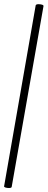

<svg xmlns="http://www.w3.org/2000/svg" viewBox="-22 -757 232 936"><path d="M35 154Q34 159 24 159.5Q14 160 5.5 157.5Q-3 155 -2 151L152 -731Q154 -736 163.5 -736.5Q173 -737 182 -734.5Q191 -732 190 -727Z"/></svg>

Font: Cormorant Medium
Style: Italic
Weight: 500
Italic angle: -10°
Designer: Christian Thalmann (Catharsis Fonts)
Foundry: Catharsis Fonts
Version: Version 4.000